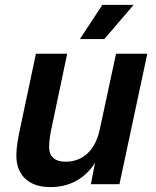

<svg xmlns="http://www.w3.org/2000/svg" viewBox="-20 -754 637 786"><path d="M307 -594H407L527 -734H399ZM186 12C264 12 327 -22 369 -87L352 0H469L583 -534H455L389 -227C371 -139 320 -92 248 -92C204 -92 181 -114 181 -151C181 -181 187 -211 193 -239L255 -534H127L64 -236C56 -199 47 -157 47 -116C47 -38 97 12 186 12Z"/></svg>

Font: Geist SemiBold
Style: Italic
Weight: 600
Italic angle: -12°
Designer: Basement.studio, Andrés Briganti, Mateo Zaragoza
Foundry: Basement.studio, Vercel, Andrés Briganti, Guido Ferreyra, Mateo Zaragoza
Version: Version 1.500